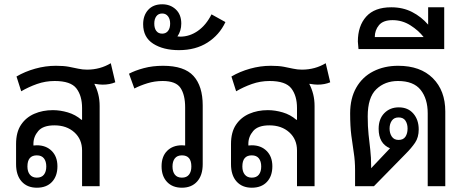

<svg xmlns="http://www.w3.org/2000/svg" viewBox="-20 -869 2177 896"><path d="M152 7Q107 7 81 -22Q55 -51 55 -103V-197Q55 -252 78 -286.5Q101 -321 140 -338Q179 -355 227 -355Q261 -355 296.5 -344.5Q332 -334 360 -310H363V-365Q363 -422 336.5 -456.5Q310 -491 235 -491Q192 -491 152.5 -477Q113 -463 79 -443L57 -512Q96 -535 144 -548.5Q192 -562 241 -562Q277 -562 301 -557.5Q325 -553 345 -548.5Q365 -544 386 -544Q447 -544 497 -574L518 -485Q492 -474 459 -474Q453 -474 442.5 -475Q432 -476 421 -478V-476Q432 -455 438.5 -429.5Q445 -404 445 -374V0H363V-167Q363 -219 327 -251.5Q291 -284 234 -284Q181 -284 158.5 -257.5Q136 -231 136 -198V-190Q144 -191 152 -191Q195 -191 221.5 -164.5Q248 -138 248 -93Q248 -47 222.5 -20Q197 7 152 7ZM152 -40Q174 -40 185 -54Q196 -68 196 -92Q196 -116 185 -130Q174 -144 152 -144Q108 -144 108 -92Q108 -68 119.5 -54Q131 -40 152 -40Z M926 -377V-103Q926 -51 900 -22Q874 7 829 7Q785 7 759.5 -20Q734 -47 734 -93Q734 -139 760 -165Q786 -191 829 -191Q837 -191 844 -190V-368Q844 -426 822.5 -458.5Q801 -491 739 -491Q702 -491 668 -480.5Q634 -470 607 -456L582 -525Q610 -540 651 -551Q692 -562 741 -562Q840 -562 883 -514.5Q926 -467 926 -377ZM829 -144Q807 -144 796 -130Q785 -116 785 -92Q785 -68 796 -54Q807 -40 829 -40Q851 -40 862 -54Q873 -68 873 -92Q873 -144 829 -144Z M815 -635Q742 -635 695 -665Q648 -695 648 -756Q648 -797 671.5 -823Q695 -849 737 -849Q775 -849 800.5 -825Q826 -801 826 -759Q826 -725 808 -699Q814 -698 821 -698Q865 -698 903.5 -725Q942 -752 967 -802L1032 -766Q1004 -706 948.5 -670.5Q893 -635 815 -635ZM737 -712Q754 -712 764 -724.5Q774 -737 774 -759Q774 -780 764 -793Q754 -806 737 -806Q719 -806 709.5 -793Q700 -780 700 -759Q700 -737 709.5 -724.5Q719 -712 737 -712Z M1155 7Q1110 7 1084 -22Q1058 -51 1058 -103V-197Q1058 -252 1081 -286.5Q1104 -321 1143 -338Q1182 -355 1230 -355Q1264 -355 1299.5 -344.5Q1335 -334 1363 -310H1366V-365Q1366 -422 1339.5 -456.5Q1313 -491 1238 -491Q1195 -491 1155.5 -477Q1116 -463 1082 -443L1060 -512Q1099 -535 1147 -548.5Q1195 -562 1244 -562Q1280 -562 1304 -557.5Q1328 -553 1348 -548.5Q1368 -544 1389 -544Q1450 -544 1500 -574L1521 -485Q1495 -474 1462 -474Q1456 -474 1445.5 -475Q1435 -476 1424 -478V-476Q1435 -455 1441.5 -429.5Q1448 -404 1448 -374V0H1366V-167Q1366 -219 1330 -251.5Q1294 -284 1237 -284Q1184 -284 1161.5 -257.5Q1139 -231 1139 -198V-190Q1147 -191 1155 -191Q1198 -191 1224.5 -164.5Q1251 -138 1251 -93Q1251 -47 1225.5 -20Q1200 7 1155 7ZM1155 -40Q1177 -40 1188 -54Q1199 -68 1199 -92Q1199 -116 1188 -130Q1177 -144 1155 -144Q1111 -144 1111 -92Q1111 -68 1122.5 -54Q1134 -40 1155 -40Z M1637 0V-74Q1637 -118 1631 -156Q1625 -194 1619.5 -237Q1614 -280 1614 -340Q1614 -410 1642.5 -460Q1671 -510 1722 -536Q1773 -562 1838 -562Q1942 -562 2000 -504Q2058 -446 2058 -349V0H1976V-340Q1976 -408 1943 -449.5Q1910 -491 1837 -491Q1776 -491 1736 -452.5Q1696 -414 1696 -326Q1696 -278 1700 -241Q1704 -204 1708 -169.5Q1712 -135 1712 -93V-84L1800 -177Q1747 -199 1747 -268Q1747 -314 1773.5 -341Q1800 -368 1841 -368Q1884 -368 1909 -339Q1934 -310 1934 -265Q1934 -228 1917 -203Q1900 -178 1873 -151L1725 0ZM1840 -216Q1862 -216 1872 -231Q1882 -246 1882 -269Q1882 -291 1872 -306Q1862 -321 1840 -321Q1819 -321 1808.5 -306Q1798 -291 1798 -269Q1798 -247 1808.5 -231.5Q1819 -216 1840 -216Z M1653 -640 1650 -675Q1650 -748 1689 -791.5Q1728 -835 1806 -835Q1860 -835 1903 -813Q1946 -791 1978 -754V-835H2053V-640ZM1729 -696H1957Q1933 -727 1895 -751Q1857 -775 1812 -775Q1768 -775 1748.5 -751.5Q1729 -728 1729 -696Z"/></svg>

Font: Noto Sans Thai Looped SemiCond
Style: Regular
Weight: 400
Width: 4
Designer: Sasikarn Vongin, Ben Mitchell
Foundry: The Fontpad Ltd
Version: Version 1.001